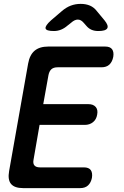

<svg xmlns="http://www.w3.org/2000/svg" viewBox="-20 -970 640 990"><path d="M203 -433H436Q461 -433 473.5 -418.5Q486 -404 481 -379Q477 -354 459.5 -340Q442 -326 417 -326H184L153 -147Q149 -127 157.5 -117Q166 -107 186 -107H412Q438 -107 448 -93Q458 -79 454 -53Q449 -28 434 -14Q419 0 393 0H100Q55 0 37 -21.5Q19 -43 27 -88L125 -642Q133 -687 158.5 -708.5Q184 -730 229 -730H522Q548 -730 558 -716Q568 -702 564 -677Q559 -651 544 -637Q529 -623 503 -623H277Q256 -623 245 -613Q234 -603 230 -583ZM258 -810Q218 -810 215 -823.5Q212 -837 243 -865L298 -912Q321 -932 345 -941Q369 -950 396 -950Q423 -950 444 -941Q465 -932 480 -912L519 -865Q541 -838 533 -824Q525 -810 487 -810Q467 -810 452 -816.5Q437 -823 426 -836L410 -854Q397 -869 381 -869Q365 -869 347 -853L328 -838Q312 -824 294.5 -817Q277 -810 258 -810Z"/></svg>

Font: Maple Mono SemiBold
Style: Italic
Weight: 600
Italic angle: -10°
Monospace: yes
Designer: subframe7536
Version: Version 7.000